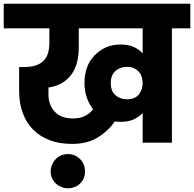

<svg xmlns="http://www.w3.org/2000/svg" viewBox="-37 -760 1034 1023"><path d="M605 -110.8Q594.7 -110.8 589.8 -111.8Q579.1 -111.8 574.2 -112.8Q541 -63 483.9 -27.8Q427.7 6.8 347.2 6.8Q280.8 6.8 230 -12.2Q176.8 -32.2 142.1 -66.9Q105 -102.5 85 -155.8Q64.9 -209 64.9 -275.9V-402.8H90.8Q160.2 -402.8 192.9 -434.1Q226.1 -464.4 226.1 -533.2V-608.9H-17.1V-740.2H977.1V-608.9H878.9V0H723.1V-158.2Q703.1 -136.7 675.8 -124Q647.5 -110.8 605 -110.8ZM221.2 -256.8Q221.2 -201.7 253.9 -166Q286.6 -128.9 351.1 -128.9Q392.6 -128.9 418.9 -144Q445.3 -157.7 459 -178.2Q436.5 -206.5 424.8 -242.2Q413.1 -276.4 413.1 -318.8Q413.1 -362.3 426.8 -400.9Q439 -435.5 466.8 -464.8Q491.2 -490.7 527.8 -507.8Q563.5 -522.9 605 -522.9Q647.5 -522.9 675.8 -509.8Q704.6 -496.6 723.1 -475.1V-608.9H382.8V-511.2Q382.8 -409.2 337.9 -356Q293 -302.7 221.2 -293.9ZM232.9 153.8Q232.9 134.8 240.2 118.2Q248.5 99.1 259.8 87.9Q270.5 76.2 289.1 67.9Q304.7 61 324.2 61Q363.3 61 390.1 87.9Q416 115.2 416 153.8Q416 191.9 390.1 217.8Q363.3 243.2 324.2 243.2Q305.7 243.2 289.1 235.8Q271 228 259.8 216.8Q247.6 206.1 240.2 189Q232.9 171.9 232.9 153.8ZM553.2 -318.8Q553.2 -273.4 578.1 -252.9Q603 -231 640.1 -231Q681.6 -231 703.1 -256.8Q723.1 -282.7 723.1 -317.9Q723.1 -329.6 717.8 -350.1Q713.4 -365.7 703.1 -377Q692.4 -389.2 676.8 -397Q661.1 -403.8 640.1 -403.8Q604.5 -403.8 579.1 -382.8Q553.2 -359.9 553.2 -318.8Z"/></svg>

Font: PoppinsZ
Style: Bold
Weight: 700
Designer: Ninad Kale (Devanagari), Jonny Pinhorn (Latin)
Foundry: Indian Type Foundry
Version: Version 3.002;FEAKit 1.0